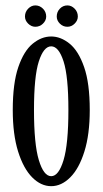

<svg xmlns="http://www.w3.org/2000/svg" viewBox="-20 -660 372 692"><path d="M164.5 11Q127.5 11 96 -20.8Q64.5 -52.5 45.2 -114Q26 -175.5 26 -263.5Q26 -360 46 -418.2Q66 -476.5 97.8 -502.5Q129.5 -528.5 164.5 -528.5Q199 -528.5 231 -502.5Q263 -476.5 283.2 -418.2Q303.5 -360 303.5 -263.5Q303.5 -175.5 284.2 -114Q265 -52.5 233.2 -20.8Q201.5 11 164.5 11ZM164.5 -25Q191.5 -25 209 -82.8Q226.5 -140.5 226.5 -263.5Q226.5 -385 209 -439Q191.5 -493 164.5 -493Q137.5 -493 120 -439Q102.5 -385 102.5 -263.5Q102.5 -140.5 120 -82.8Q137.5 -25 164.5 -25ZM223 -563.5Q207 -563.5 195.8 -574.8Q184.5 -586 184.5 -600.5Q184.5 -617 195.8 -628.8Q207 -640.5 223 -640.5Q237.5 -640.5 249 -628.8Q260.5 -617 260.5 -600.5Q260.5 -586 249 -574.8Q237.5 -563.5 223 -563.5ZM107.5 -563.5Q93 -563.5 81.5 -574.8Q70 -586 70 -600.5Q70 -617 81.5 -628.8Q93 -640.5 107.5 -640.5Q123 -640.5 134.8 -628.8Q146.5 -617 146.5 -600.5Q146.5 -586 134.8 -574.8Q123 -563.5 107.5 -563.5Z"/></svg>

Font: Imbue 10pt
Style: Regular
Weight: 400
Designer: Tyler Finck
Foundry: Etcetera Type Company
Version: Version 1.102; ttfautohint (v1.8.3)